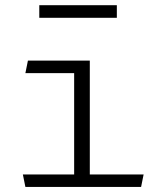

<svg xmlns="http://www.w3.org/2000/svg" viewBox="-20 -740 660 760"><path d="M90.5 -500 80.5 -450.5H273.5V-49.5H70.5L80.5 0H538.5L548.5 -49.5H335.5V-500ZM135.5 -669.5H442.5V-719.5H135.5Z"/></svg>

Font: Monaspace Argon ExtraLight
Style: Regular
Weight: 200
Designer: Riley Cran & the Lettermatic Team
Foundry: Lettermatic
Version: Version 1.000 (Monaspace Argon)